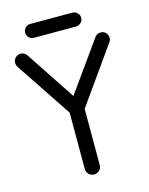

<svg xmlns="http://www.w3.org/2000/svg" viewBox="-126 -927 791 1017"><g transform="rotate(-15 269.0 -419.0)"><path d="M262 10Q245 10 233 -2Q221 -14 221 -31V-340L17 -646Q10 -657 10 -669Q10 -686 22 -697.5Q34 -709 50 -709Q71 -709 83 -692L287 -384L238 -385L457 -692Q468 -708 489 -708Q506 -708 517 -696.5Q528 -685 528 -668Q528 -655 520 -645L303 -339V-31Q303 -14 291 -2Q279 10 262 10ZM141 -772Q125 -772 114 -783Q103 -794 103 -810Q103 -826 114 -837Q125 -848 141 -848H371Q387 -848 398.5 -837Q410 -826 410 -810Q410 -794 398.5 -783Q387 -772 371 -772Z"/></g></svg>

Font: National Park
Style: Regular
Weight: 400
Designer: Andrea Herstowski, Ben Hoepner
Version: Version 1.009